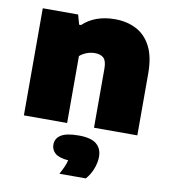

<svg xmlns="http://www.w3.org/2000/svg" viewBox="-89 -636 864 971"><g transform="rotate(10 343.0 -150.0)"><path d="M53.5 0V-550H235L249 -500H258.5Q321.5 -559 423.5 -559Q485 -559 533 -534.2Q581 -509.5 608.5 -456.2Q636 -403 636 -316.5V0H413.5V-303Q413.5 -343 398 -357.8Q382.5 -372.5 353.5 -372.5Q330.5 -372.5 309.8 -364.2Q289 -356 275.5 -343.5V0ZM281.5 259.5Q306.5 215 313.5 185Q265.5 181 245.8 163.5Q226 146 226 119.5Q226 87.5 254 69.8Q282 52 345 52Q408 52 436 75.2Q464 98.5 464 140.5Q464 171 451 204Q438 237 417 259.5Z"/></g></svg>

Font: Encode Sans SmExp Black
Style: Regular
Weight: 900
Width: 6
Designer: Multiple Designers
Foundry: Impallari Type
Version: Version 3.002; ttfautohint (v1.8.3) -l 8 -r 50 -G 200 -x 14 